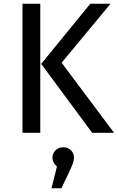

<svg xmlns="http://www.w3.org/2000/svg" viewBox="-20 -709 629 1025"><path d="M195 0H100V-689H195ZM309 -374 589 0H472L200 -368L462 -689H570ZM375 133Q375 146 369.5 162Q364 178 349 210L308 296H255L284 180Q260 159 260 133Q260 109 277 93Q294 77 318 77Q342 77 358.5 93Q375 109 375 133Z"/></svg>

Font: Wolseley Sans
Style: Regular
Weight: 400
Designer: Carrois Corporate & Edenspiekermann AG
Foundry: Carrois Corporate GbR & Edenspiekermann AG
Version: Version 4.202